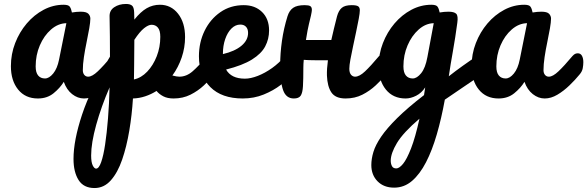

<svg xmlns="http://www.w3.org/2000/svg" viewBox="-20 -492 2964 969"><path d="M171 5Q108 5 71.5 -40Q35 -85 35 -158Q35 -219 56.5 -274.5Q78 -330 115 -373.5Q152 -417 200 -442.5Q248 -468 301 -468Q325 -468 332 -458.5Q339 -449 343 -429Q355 -431 366 -432Q377 -433 387 -433Q416 -433 426 -422.5Q436 -412 436 -398Q436 -381 430.5 -349Q425 -317 417 -279Q409 -241 403.5 -204Q398 -167 398 -138Q398 -123 405.5 -114Q413 -105 425 -105Q445 -105 473.5 -132Q502 -159 544 -209Q552 -218 558.5 -220.5Q565 -223 571 -223Q585 -223 592 -210.5Q599 -198 599 -178Q599 -164 596 -147.5Q593 -131 580 -116Q558 -89 529 -61Q500 -33 468 -14Q436 5 404 5Q372 5 344 -17Q316 -39 302 -79Q283 -48 250.5 -21.5Q218 5 171 5ZM207 -96Q228 -96 248.5 -121Q269 -146 278 -191L315 -375Q273 -374 237.5 -343Q202 -312 181 -263Q160 -214 160 -157Q160 -126 172.5 -111Q185 -96 207 -96Z M856 5Q825 5 804 -6Q783 -17 770 -33Q743 -16 713 -6Q683 4 651 5Q646 87 632.5 167.5Q619 248 596.5 313.5Q574 379 539.5 418Q505 457 457 457Q402 457 376.5 416.5Q351 376 351 310Q351 217 394 87Q437 -43 535 -206Q535 -253 534.5 -310Q534 -367 533 -409Q532 -439 556.5 -455.5Q581 -472 616 -472Q636 -472 646 -464Q656 -456 657 -430Q657 -412 658 -393Q690 -433 720.5 -450.5Q751 -468 787 -468Q843 -468 878.5 -423Q914 -378 914 -305Q914 -252 897 -202Q880 -152 850 -111Q861 -108 870 -106.5Q879 -105 885 -105Q921 -105 952 -132Q983 -159 1025 -209Q1033 -218 1039.5 -220.5Q1046 -223 1052 -223Q1066 -223 1073 -210.5Q1080 -198 1080 -178Q1080 -164 1077 -147.5Q1074 -131 1061 -116Q1039 -89 1009 -61Q979 -33 941 -14Q903 5 856 5ZM657 -162Q657 -127 656 -91Q693 -99 723 -130.5Q753 -162 771 -208Q789 -254 789 -306Q789 -338 777 -352.5Q765 -367 745 -367Q729 -367 707 -349.5Q685 -332 658 -291Q658 -258 657.5 -225.5Q657 -193 657 -162ZM440 293Q440 327 448 343Q456 359 465 359Q479 359 490.5 326.5Q502 294 510.5 237.5Q519 181 525 106.5Q531 32 533 -51Q491 46 465.5 138Q440 230 440 293Z M1205 5Q1099 5 1041.5 -52.5Q984 -110 984 -208Q984 -278 1012.5 -336.5Q1041 -395 1092 -430.5Q1143 -466 1210 -466Q1267 -466 1302.5 -431.5Q1338 -397 1338 -338Q1338 -295 1318.5 -258Q1299 -221 1251.5 -191.5Q1204 -162 1121 -141Q1147 -95 1216 -95Q1245 -95 1281 -109Q1317 -123 1353 -148.5Q1389 -174 1418 -209Q1426 -218 1432.5 -220.5Q1439 -223 1445 -223Q1459 -223 1466 -210.5Q1473 -198 1473 -178Q1473 -164 1470 -147.5Q1467 -131 1454 -116Q1434 -92 1397 -63.5Q1360 -35 1311 -15Q1262 5 1205 5ZM1105 -221V-219Q1165 -233 1198.5 -261Q1232 -289 1232 -326Q1232 -346 1221.5 -357Q1211 -368 1193 -368Q1168 -368 1148 -348Q1128 -328 1116.5 -294.5Q1105 -261 1105 -221Z M1463 5Q1424 5 1409 -36.5Q1394 -78 1394 -163Q1394 -223 1403 -286Q1412 -349 1431 -410Q1440 -439 1459.5 -452.5Q1479 -466 1518 -466Q1538 -466 1546 -461Q1554 -456 1554 -442Q1554 -435 1549.5 -414Q1545 -393 1539 -370Q1536 -358 1532 -337Q1528 -316 1524 -290H1652Q1658 -318 1665.5 -348Q1673 -378 1681 -410Q1689 -439 1705 -452.5Q1721 -466 1755 -466Q1778 -466 1787 -460.5Q1796 -455 1796 -440Q1796 -426 1790.5 -397Q1785 -368 1777.5 -332Q1770 -296 1762 -259Q1754 -222 1748.5 -192Q1743 -162 1743 -145Q1743 -125 1751.5 -115Q1760 -105 1772 -105Q1794 -105 1822.5 -132Q1851 -159 1893 -209Q1901 -218 1907.5 -220.5Q1914 -223 1920 -223Q1934 -223 1941 -210.5Q1948 -198 1948 -178Q1948 -164 1945 -147.5Q1942 -131 1929 -116Q1906 -89 1876 -61Q1846 -33 1808.5 -14Q1771 5 1724 5Q1673 5 1652.5 -25.5Q1632 -56 1630 -111Q1629 -144 1635 -188Q1599 -188 1568.5 -188Q1538 -188 1513 -190Q1511 -169 1511 -151Q1511 -91 1509 -57Q1507 -23 1497.5 -9Q1488 5 1463 5Z M1969 455Q1917 455 1885.5 423Q1854 391 1854 341Q1854 310 1864.5 275Q1875 240 1903.5 198Q1932 156 1984.5 104Q2037 52 2120 -12Q2123 -31 2126 -51Q2108 -23 2080.5 -9Q2053 5 2027 5Q1964 5 1927.5 -40Q1891 -85 1891 -158Q1891 -219 1912.5 -274.5Q1934 -330 1971 -373.5Q2008 -417 2056 -442.5Q2104 -468 2157 -468Q2181 -468 2188 -458.5Q2195 -449 2199 -429Q2210 -431 2221.5 -432Q2233 -433 2243 -433Q2272 -433 2282.5 -422.5Q2293 -412 2288 -377Q2278 -302 2266 -235Q2254 -168 2245 -107Q2278 -133 2315 -159.5Q2352 -186 2393 -213Q2406 -221 2416 -221Q2430 -221 2437 -208Q2444 -195 2444 -177Q2444 -154 2437 -141Q2430 -128 2415 -118Q2366 -85 2317.5 -52Q2269 -19 2225 11Q2208 105 2184.5 186Q2161 267 2130 327Q2099 387 2059.5 421Q2020 455 1969 455ZM2063 -96Q2084 -96 2105.5 -122.5Q2127 -149 2137 -204L2169 -375Q2128 -374 2093 -343Q2058 -312 2037 -263Q2016 -214 2016 -157Q2016 -126 2028.5 -111Q2041 -96 2063 -96ZM1952 319Q1952 334 1958 346Q1964 358 1980 358Q1995 358 2014 335Q2033 312 2054.5 257Q2076 202 2097 107Q2015 177 1983.5 229.5Q1952 282 1952 319Z M2496 5Q2433 5 2396.5 -40Q2360 -85 2360 -158Q2360 -219 2381.5 -274.5Q2403 -330 2440 -373.5Q2477 -417 2525 -442.5Q2573 -468 2626 -468Q2650 -468 2657 -458.5Q2664 -449 2668 -429Q2680 -431 2691 -432Q2702 -433 2712 -433Q2741 -433 2751 -422.5Q2761 -412 2761 -398Q2761 -381 2755.5 -349Q2750 -317 2742 -279Q2734 -241 2728.5 -204Q2723 -167 2723 -138Q2723 -123 2730.5 -114Q2738 -105 2750 -105Q2770 -105 2798.5 -132Q2827 -159 2869 -209Q2877 -218 2883.5 -220.5Q2890 -223 2896 -223Q2910 -223 2917 -210.5Q2924 -198 2924 -178Q2924 -164 2921 -147.5Q2918 -131 2905 -116Q2883 -89 2854 -61Q2825 -33 2793 -14Q2761 5 2729 5Q2697 5 2669 -17Q2641 -39 2627 -79Q2608 -48 2575.5 -21.5Q2543 5 2496 5ZM2532 -96Q2553 -96 2573.5 -121Q2594 -146 2603 -191L2640 -375Q2598 -374 2562.5 -343Q2527 -312 2506 -263Q2485 -214 2485 -157Q2485 -126 2497.5 -111Q2510 -96 2532 -96Z"/></svg>

Font: Pacifico
Style: Regular
Weight: 400
Designer: Vernon Adams
Foundry: Vernon Adams
Version: Version 3.010; ttfautohint (v1.8.4.7-5d5b)